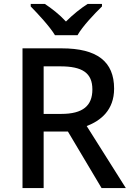

<svg xmlns="http://www.w3.org/2000/svg" viewBox="-20 -961 673 981"><path d="M261 -781H376C401 -826 463 -891 501 -928V-941H428C393 -919 353 -887 317 -851C284 -887 244 -918 209 -941H137V-928C174 -890 234 -826 261 -781ZM295 -714H95V0H203V-289H327L499 0H623L423 -317C494 -344 563 -398 563 -508C563 -646 477 -714 295 -714ZM288 -622C400 -622 452 -589 452 -504C452 -421 404 -379 293 -379H203V-622Z"/></svg>

Font: Noto Sans Bassa Vah Medium
Style: Regular
Weight: 500
Designer: Monotype Design Team
Foundry: Monotype Imaging Inc.
Version: Version 2.002